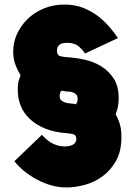

<svg xmlns="http://www.w3.org/2000/svg" viewBox="-20 -735 591 843"><path d="M488 -232Q497 -218 505 -194Q513 -170 513 -132Q513 -70 489 -28Q465 14 429 40Q393 66 351 77Q309 88 273 88Q230 88 192.5 75Q155 62 125 43.5Q95 25 74 5.5Q53 -14 43 -27L164 -143Q190 -114 215 -103Q240 -92 264 -92Q286 -92 300.5 -100Q315 -108 315 -125Q315 -142 302 -145.5Q289 -149 275 -150Q219 -154 178.5 -170.5Q138 -187 111 -212.5Q84 -238 71 -270.5Q58 -303 58 -341Q58 -371 63.5 -385Q69 -399 70 -406Q62 -417 50 -444.5Q38 -472 38 -510Q38 -549 54.5 -585.5Q71 -622 100.5 -651Q130 -680 171.5 -697.5Q213 -715 263 -715Q311 -715 349 -699Q387 -683 415.5 -660Q444 -637 464.5 -612Q485 -587 498 -568L353 -500Q342 -518 324 -532.5Q306 -547 275 -547Q249 -547 239.5 -537Q230 -527 230 -513Q230 -493 243 -489Q256 -485 273 -484Q311 -482 351.5 -473Q392 -464 425 -443.5Q458 -423 479.5 -389.5Q501 -356 501 -306Q501 -277 495.5 -257.5Q490 -238 488 -232ZM242 -314Q242 -300 250 -293.5Q258 -287 269 -284Q280 -281 292 -280.5Q304 -280 312 -277Q317 -281 319 -287.5Q321 -294 321 -300Q321 -319 307 -326Q293 -333 281 -333Q276 -333 271 -333.5Q266 -334 261 -335Q256 -336 251 -337Q242 -330 242 -314Z"/></svg>

Font: Raleway
Style: Heavy
Weight: 900
Designer: Matt McInerney, Pablo Impallari, Rodrigo Fuenzalida
Foundry: Matt McInerney, Pablo Impallari, Rodrigo Fuenzalida
Version: Version 2.001; ttfautohint (v0.8) -G 200 -r 50